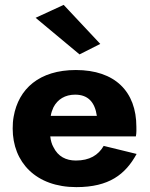

<svg xmlns="http://www.w3.org/2000/svg" viewBox="-20 -757 613 787"><path d="M126 -684 306 -534 391 -577 241 -737ZM405 -159C383 -121 347 -99 291 -99C251 -99 218 -115 199 -154C192 -166 188 -181 186 -198H537C540 -214 539 -229 539 -237C539 -382 451 -470 291 -470C141 -470 56 -393 36 -279C33 -263 32 -247 32 -230C32 -92 127 10 293 10C427 10 494 -42 540 -126ZM188 -282C190 -295 194 -306 199 -317C216 -350 247 -369 288 -369C342 -369 369 -337 377 -282Z"/></svg>

Font: Jost
Style: Bold
Weight: 700
Version: Version 3.710